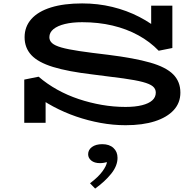

<svg xmlns="http://www.w3.org/2000/svg" viewBox="-20 -719 1149 1124"><path d="M715 14Q642 14 568.5 0.5Q495 -13 425.5 -37Q356 -61 291.5 -95.5Q227 -130 173 -173L247 -166V0H122V-253L206 -270Q256 -227 315.5 -194Q375 -161 441 -139Q507 -117 576 -105Q645 -93 715 -93Q771 -93 811 -103Q851 -113 871.5 -131.5Q892 -150 892 -177Q892 -199 874.5 -213.5Q857 -228 815.5 -239Q774 -250 702.5 -260Q631 -270 523 -283Q378 -300 290.5 -327Q203 -354 163.5 -396.5Q124 -439 124 -501Q124 -563 163.5 -607.5Q203 -652 278.5 -675.5Q354 -699 461 -699Q553 -699 637.5 -678.5Q722 -658 795.5 -620Q869 -582 929 -530L865 -516V-686H989V-438L909 -422Q858 -475 789.5 -512.5Q721 -550 638.5 -569.5Q556 -589 461 -589Q403 -589 360 -578.5Q317 -568 293 -548.5Q269 -529 269 -501Q269 -481 285 -466.5Q301 -452 339.5 -441Q378 -430 445 -420Q512 -410 615 -398Q767 -379 859.5 -352.5Q952 -326 994 -283.5Q1036 -241 1036 -177Q1036 -117 997 -74.5Q958 -32 886.5 -9Q815 14 715 14ZM668 205Q668 252 631 298Q594 344 537 385L507 354Q557 316 580.5 283Q604 250 606 230Q600 232 588.5 234Q577 236 565 236Q533 236 514.5 221Q496 206 496 184Q496 158 518.5 141.5Q541 125 579 125Q620 125 644 147Q668 169 668 205Z"/></svg>

Font: BioRhyme Expanded SemiBold
Style: Regular
Weight: 600
Width: 7
Designer: Aoife Mooney
Foundry: Aoife Mooney Type
Version: Version 1.600;gftools[0.9.33]